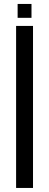

<svg xmlns="http://www.w3.org/2000/svg" viewBox="-20 -928 242 948"><path d="M59.5 0V-800H143V0ZM67 -840V-908.5H135.5V-840Z"/></svg>

Font: Big Shoulders
Style: Regular
Weight: 400
Designer: Patric King
Foundry: XO Type Co
Version: Version 2.002